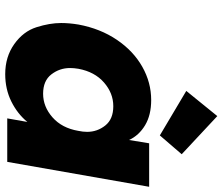

<svg xmlns="http://www.w3.org/2000/svg" viewBox="-80 -786 874 755"><g transform="rotate(90 357.5 -409.0)"><path d="M77 -280Q93 -366 137 -431Q181 -496 243 -531Q305 -566 374 -566Q433 -566 473 -542Q513 -518 531 -479L544 -558H715L617 0H446L460 -79Q428 -40 379.5 -16Q331 8 272 8Q204 8 154 -27.5Q104 -63 87.5 -115Q71 -167 71 -212Q71 -244 77 -280ZM495 -279Q499 -298 499 -314Q499 -354 474 -385.5Q449 -417 398 -417Q347 -417 305 -380.5Q263 -344 251 -280Q248 -262 248 -247Q248 -206 273 -173.5Q298 -141 349 -141Q400 -141 442 -178Q484 -215 495 -279ZM338 -704 437 -826 587 -686 513 -600Z"/></g></svg>

Font: Fz Poppins
Style: Bold Italic
Weight: 700
Italic angle: -10°
Designer: Ninad Kale (Devanagari), Jonny Pinhorn (Latin)
Foundry: Indian Type Foundry
Version: Vit hóa bi Vntype.Com & FontZin.Com